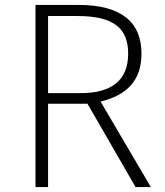

<svg xmlns="http://www.w3.org/2000/svg" viewBox="-20 -759 671 779"><path d="M530 0H592L388 -347C491 -372 554 -429 554 -541C554 -669 473 -739 298 -739H124V0H175V-338H335ZM175 -381V-694H295C444 -694 500 -642 500 -541C500 -430 429 -381 306 -381Z"/></svg>

Font: Glow Sans SC Normal Light
Style: Regular
Weight: 300
Designer: Ryoko NISHIZUKA (kana, bopomofo & ideographs); Paul D. Hunt (Latin, Greek & Cyrillic); Sandoll Communications, Soo-young
Version: Version 0.93